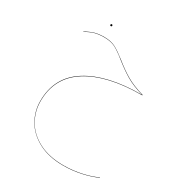

<svg xmlns="http://www.w3.org/2000/svg" viewBox="-194 -623 1018 1094"><g transform="rotate(30 315.0 -76.0)"><path d="M87 88Q87 -70 215.5 -151Q344 -232 572 -232Q503 -252 459.5 -278Q416 -304 367 -343Q324 -378 295 -393Q266 -408 222 -408Q187 -408 161 -401Q135 -394 103 -375L102 -377Q135 -396 161 -403Q187 -410 222 -410Q266 -410 295.5 -394.5Q325 -379 368 -345Q416 -306 461 -279.5Q506 -253 575 -233L574 -230H572Q345 -230 217 -149Q89 -68 89 88Q89 155 122 212.5Q155 270 221.5 305Q288 340 384 340Q444 340 503 327Q562 314 599 295L600 297Q562 316 503 329Q444 342 384 342Q288 342 221 306.5Q154 271 120.5 213Q87 155 87 88ZM216 -488Q216 -494 222 -494Q228 -494 228 -488Q228 -482 222 -482Q216 -482 216 -488Z"/></g></svg>

Font: FiraGO Two
Style: Regular
Weight: 100
Designer: bBox Type
Foundry: bBox Type GmbH
Version: Version 1.001